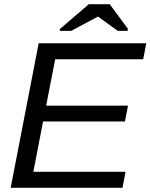

<svg xmlns="http://www.w3.org/2000/svg" viewBox="-20 -894 716 914"><path d="M30.8 0 164.1 -688H676.3L661.6 -611.8H242.7L199.7 -391.1H589.4L574.7 -315.9H185.1L138.7 -76.2H577.6L563 0ZM588.9 -756.8 586.9 -747.1H540.5L446.8 -814.9H445.8L319.3 -747.1H264.2L266.1 -756.8L402.8 -874H502.4Z"/></svg>

Font: Liberation Sans
Style: Italic
Weight: 400
Italic angle: -12°
Designer: Steve Matteson
Foundry: Ascender Corporation
Version: Version 2.1.5